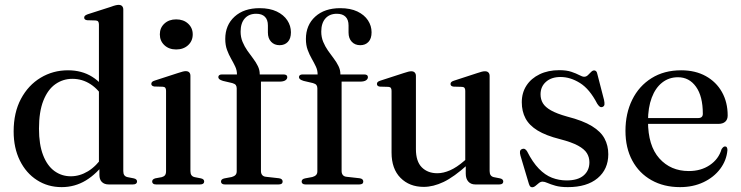

<svg xmlns="http://www.w3.org/2000/svg" viewBox="-20 -757 3040 788"><path d="M388 -75 386 -78V-656Q386 -664.5 383 -668.5Q380 -672.5 373 -673L337.5 -674Q331 -675 328.2 -677.8Q325.5 -680.5 325.5 -684.5Q325.5 -689.5 328.8 -692.5Q332 -695.5 340 -698.5L435 -729Q447 -733.5 454.2 -735.2Q461.5 -737 467 -737Q476.5 -737 481.2 -731.8Q486 -726.5 486 -718V-55Q486 -44 490.2 -38Q494.5 -32 503.5 -30L529 -25Q536 -23.5 539.2 -20.2Q542.5 -17 542.5 -12Q542.5 -6.5 538.2 -3.2Q534 0 525.5 0H426Q408.5 0 398.2 -10Q388 -20 388 -39.5ZM36 -217.5Q36 -295 66 -351.2Q96 -407.5 146.8 -438Q197.5 -468.5 259 -468.5Q316 -468.5 358.5 -441.8Q401 -415 427.5 -367L408 -349Q385.5 -389.5 351.5 -411.5Q317.5 -433.5 277 -433.5Q238.5 -433.5 207.2 -411.5Q176 -389.5 158 -344Q140 -298.5 140 -229Q140 -164 156.8 -120.5Q173.5 -77 203.2 -55.2Q233 -33.5 270.5 -33.5Q307 -33.5 341 -54Q375 -74.5 404.5 -117.5L417 -98Q378 -44 332.5 -16.5Q287 11 233 11Q176.5 11 131.8 -17.8Q87 -46.5 61.5 -98.2Q36 -150 36 -217.5Z M761.5 -446V-55Q761.5 -44 765.8 -38Q770 -32 779 -30L804.5 -25Q811.5 -23.5 814.8 -20.2Q818 -17 818 -12Q818 -6.5 813.8 -3.2Q809.5 0 801 0H620.5Q612.5 0 608.5 -3.2Q604.5 -6.5 604.5 -12Q604.5 -16.5 607.5 -19.8Q610.5 -23 617 -25L644 -30Q653 -32.5 657.2 -38Q661.5 -43.5 661.5 -54.5V-384.5Q661.5 -392.5 658.5 -396.5Q655.5 -400.5 648.5 -401L613 -402Q607 -403 604 -405.8Q601 -408.5 601 -412.5Q601 -417.5 604.2 -420.8Q607.5 -424 615.5 -426.5L711 -457.5Q723 -461.5 730 -463.2Q737 -465 742 -465Q752 -465 756.8 -459.8Q761.5 -454.5 761.5 -446ZM703 -554Q673.5 -554 654.8 -571.5Q636 -589 636 -616Q636 -643 654.8 -660.2Q673.5 -677.5 703 -677.5Q733 -677.5 752 -660Q771 -642.5 771 -616Q771 -589 752 -571.5Q733 -554 703 -554Z M1051 -55Q1051 -45 1056 -38.8Q1061 -32.5 1071 -31.5L1124.5 -25.5Q1132.5 -24.5 1136.2 -21Q1140 -17.5 1140 -12Q1140 0 1123.5 0H902.5Q895 0 891 -3.2Q887 -6.5 887 -11.5Q887 -17 890.5 -20.2Q894 -23.5 901.5 -25L931 -30.5Q941.5 -33.5 946.5 -39Q951.5 -44.5 951.5 -54V-394.5Q951.5 -402.5 947.8 -407.8Q944 -413 933.5 -416L895 -425Q884 -428.5 880 -432.2Q876 -436 876 -440.5Q876 -445.5 879.8 -448.5Q883.5 -451.5 891 -451.5H970.5L952.5 -438.5V-452.5Q952.5 -469 945.2 -484.2Q938 -499.5 928.5 -516Q919 -532.5 911.8 -552Q904.5 -571.5 904.5 -597Q904.5 -654 942.8 -688.8Q981 -723.5 1045.5 -723.5Q1087 -723.5 1115.8 -709.8Q1144.5 -696 1159.2 -673.5Q1174 -651 1174 -624.5Q1174 -598.5 1161.2 -585Q1148.5 -571.5 1127.5 -571.5Q1106 -571.5 1092.8 -585.5Q1079.5 -599.5 1079.5 -623.5V-652.5Q1079.5 -676 1067.2 -688.2Q1055 -700.5 1031.5 -700.5Q1001.5 -700.5 984.5 -681.2Q967.5 -662 967.5 -627Q967.5 -604.5 975.5 -585.2Q983.5 -566 995.2 -549.2Q1007 -532.5 1018.8 -517Q1030.5 -501.5 1038.2 -485.8Q1046 -470 1046 -453V-436.5L1035.5 -451.5H1143.5Q1151 -451.5 1155 -448.8Q1159 -446 1159 -440.5Q1159 -432.5 1151 -427.2Q1143 -422 1126.5 -422H1051ZM1382 -55Q1382 -45 1387 -38.8Q1392 -32.5 1402 -31.5L1455.5 -25.5Q1463.5 -24.5 1467.2 -21Q1471 -17.5 1471 -12Q1471 0 1454.5 0H1233.5Q1226 0 1222 -3.2Q1218 -6.5 1218 -11.5Q1218 -17 1221.5 -20.2Q1225 -23.5 1232.5 -25L1262 -30.5Q1272.5 -33.5 1277.5 -39Q1282.5 -44.5 1282.5 -54V-394.5Q1282.5 -402.5 1278.8 -407.8Q1275 -413 1264.5 -416L1226 -425Q1215 -428.5 1211 -432.2Q1207 -436 1207 -440.5Q1207 -445.5 1210.8 -448.5Q1214.5 -451.5 1222 -451.5H1301.5L1283.5 -438.5V-452.5Q1283.5 -469 1276.2 -484.2Q1269 -499.5 1259.5 -516Q1250 -532.5 1242.8 -552Q1235.5 -571.5 1235.5 -597Q1235.5 -654 1273.8 -688.8Q1312 -723.5 1376.5 -723.5Q1418 -723.5 1446.8 -709.8Q1475.5 -696 1490.2 -673.5Q1505 -651 1505 -624.5Q1505 -598.5 1492.2 -585Q1479.5 -571.5 1458.5 -571.5Q1437 -571.5 1423.8 -585.5Q1410.5 -599.5 1410.5 -623.5V-652.5Q1410.5 -676 1398.2 -688.2Q1386 -700.5 1362.5 -700.5Q1332.5 -700.5 1315.5 -681.2Q1298.5 -662 1298.5 -627Q1298.5 -604.5 1306.5 -585.2Q1314.5 -566 1326.2 -549.2Q1338 -532.5 1349.8 -517Q1361.5 -501.5 1369.2 -485.8Q1377 -470 1377 -453V-436.5L1366.5 -451.5H1474.5Q1482 -451.5 1486 -448.8Q1490 -446 1490 -440.5Q1490 -432.5 1482 -427.2Q1474 -422 1457.5 -422H1382Z M1891.5 -44.5V-86.5L1889.5 -89V-384Q1889.5 -392.5 1886.5 -396.2Q1883.5 -400 1876.5 -400.5L1841 -401.5Q1834.5 -402.5 1831.8 -405.2Q1829 -408 1829 -412.5Q1829 -417 1832.2 -420.2Q1835.5 -423.5 1843.5 -426L1938.5 -457Q1950.5 -461 1957.5 -462.8Q1964.5 -464.5 1970.5 -464.5Q1980 -464.5 1984.8 -459.2Q1989.5 -454 1989.5 -445.5V-55Q1989.5 -44 1993.8 -38Q1998 -32 2006.5 -30L2032 -25Q2039 -23.5 2042.2 -20.2Q2045.5 -17 2045.5 -12Q2045.5 -6.5 2041.5 -3.2Q2037.5 0 2029 0H1930.5Q1912.5 0 1902 -11.8Q1891.5 -23.5 1891.5 -44.5ZM1587 -131V-384Q1587 -392.5 1584 -396.2Q1581 -400 1574 -400.5L1538.5 -401.5Q1532.5 -402.5 1529.8 -405.2Q1527 -408 1527 -412.5Q1527 -417 1530 -420.2Q1533 -423.5 1541 -426L1636.5 -457Q1648.5 -461 1655.8 -462.8Q1663 -464.5 1668 -464.5Q1677.5 -464.5 1682.2 -459.2Q1687 -454 1687 -445.5V-145Q1687 -94.5 1711.2 -70.2Q1735.5 -46 1775 -46Q1799.5 -46 1827 -58Q1854.5 -70 1885 -96.5L1905 -113.5L1919.5 -99L1899 -81Q1843 -30.5 1800.5 -10.2Q1758 10 1719 10Q1660.5 10 1623.8 -27Q1587 -64 1587 -131Z M2280.5 -441Q2243 -441 2220.8 -421.2Q2198.5 -401.5 2198.5 -370Q2198.5 -349.5 2208 -333.5Q2217.5 -317.5 2241.2 -304Q2265 -290.5 2308 -278.5Q2372.5 -262 2409.2 -239.5Q2446 -217 2461.2 -188.2Q2476.5 -159.5 2476.5 -124Q2476.5 -62.5 2432.8 -25.8Q2389 11 2310.5 11Q2279.5 11 2259.5 5.2Q2239.5 -0.5 2227.2 -6Q2215 -11.5 2207 -11.5Q2199 -11.5 2191.8 -5.8Q2184.5 0 2177.8 5.8Q2171 11.5 2164 11.5Q2159 11.5 2156 8.2Q2153 5 2150.5 -3L2116 -118.5Q2113 -129 2114.2 -135.8Q2115.5 -142.5 2122 -145Q2129 -148 2134.2 -145.2Q2139.5 -142.5 2143.5 -135.5Q2166 -91 2191.5 -64.8Q2217 -38.5 2245.5 -27.5Q2274 -16.5 2305.5 -16.5Q2351.5 -16.5 2375.2 -36.8Q2399 -57 2399 -91Q2399 -111.5 2388.8 -128.2Q2378.5 -145 2352.5 -159.2Q2326.5 -173.5 2278 -186Q2220.5 -200.5 2186.2 -221.5Q2152 -242.5 2136.8 -271.2Q2121.5 -300 2121.5 -337.5Q2121.5 -376.5 2140.8 -406Q2160 -435.5 2194.8 -452.2Q2229.5 -469 2275.5 -469Q2305.5 -469 2325.2 -462.2Q2345 -455.5 2357.5 -448.8Q2370 -442 2377.5 -442Q2386 -442 2392.8 -448.5Q2399.5 -455 2405.8 -461.5Q2412 -468 2418.5 -468Q2423 -468 2426.5 -464.8Q2430 -461.5 2431.5 -453.5L2459 -347Q2461.5 -335.5 2460.8 -328.2Q2460 -321 2452.5 -318Q2446 -316 2441.2 -319.5Q2436.5 -323 2431 -331.5Q2400 -391.5 2360.5 -416.2Q2321 -441 2280.5 -441Z M2966.5 -283Q2966.5 -266.5 2956.5 -257.5Q2946.5 -248.5 2927.5 -248.5H2611.5V-272.5H2845.5Q2864.5 -272.5 2864.5 -290Q2864.5 -362 2836.5 -401Q2808.5 -440 2762.5 -440Q2725.5 -440 2697.8 -418.2Q2670 -396.5 2654.8 -356Q2639.5 -315.5 2639.5 -259.5Q2639.5 -159 2686 -107Q2732.5 -55 2807 -55Q2857 -55 2893.2 -79.5Q2929.5 -104 2941.5 -145Q2946 -151.5 2949.2 -153.8Q2952.5 -156 2956 -156Q2961 -156 2963.2 -151.8Q2965.5 -147.5 2965.5 -141Q2962 -99 2936 -64.2Q2910 -29.5 2867.2 -9.2Q2824.5 11 2771 11Q2704.5 11 2653.8 -17.5Q2603 -46 2575 -98Q2547 -150 2547 -220Q2547 -291.5 2574.8 -347.8Q2602.5 -404 2654 -436.2Q2705.5 -468.5 2775.5 -468.5Q2833.5 -468.5 2876.5 -444.8Q2919.5 -421 2943 -379.2Q2966.5 -337.5 2966.5 -283Z"/></svg>

Font: Fraunces 60pt
Style: Regular
Weight: 400
Version: Version 1.000;[b76b70a41]